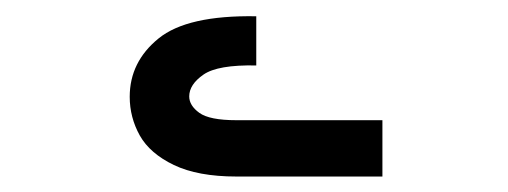

<svg xmlns="http://www.w3.org/2000/svg" viewBox="-20 -391 640 242"><path d="M218.5 -269.5Q218.5 -258 231.2 -248.8Q244 -239.5 278 -239.5H462V-168.5H278Q229.5 -168.5 199.2 -183Q169 -197.5 156.2 -220.2Q143.5 -243 143.5 -269Q143.5 -313 179.8 -342.5Q216 -372 303 -370.5V-308.5Q254.5 -309.5 236.5 -297Q218.5 -284.5 218.5 -269.5Z"/></svg>

Font: JuliaMono
Style: Bold
Weight: 700
Monospace: yes
Designer: cormullion
Foundry: corm
Version: Version 0.055; ttfautohint (v1.8.4)